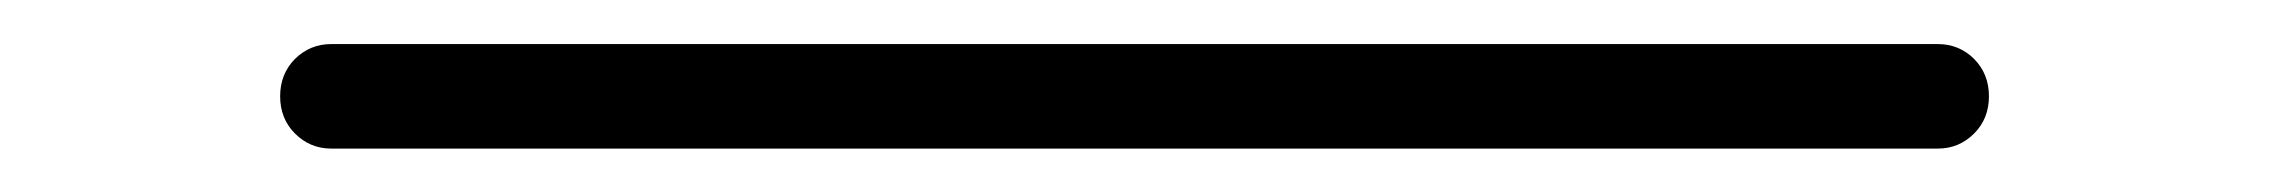

<svg xmlns="http://www.w3.org/2000/svg" viewBox="-20 -404 1040 88"><path d="M131.8 -335.9Q122.1 -335.9 115.2 -342.8Q108.4 -349.6 108.4 -359.9Q108.4 -370.1 115.2 -377Q122.1 -383.8 131.8 -383.8H868.2Q877.9 -383.8 884.8 -377Q891.6 -370.1 891.6 -359.9Q891.6 -349.6 884.8 -342.8Q877.9 -335.9 868.2 -335.9Z"/></svg>

Font: Rounded Mgen+ 2m light
Style: Regular
Weight: 200
Designer: [Source Han Sans]
Ryoko NISHIZUKA  (kana & ideographs); Paul D. Hunt (Latin, Greek & Cyrillic); Wenlong ZHANG  (bopomofo
Version: Version 1.059.20150602